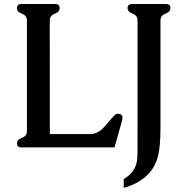

<svg xmlns="http://www.w3.org/2000/svg" viewBox="-20 -715 888 944"><path d="M225.1 -55.7H421.4Q460.4 -55.7 490 -88.4Q519.5 -121.1 535.6 -140.6Q548.3 -155.8 559.6 -155.8Q582 -155.8 582 -135.7Q582 -128.4 580.6 -123.5L543 9.8H85.9Q63.5 9.8 63.5 -10.3Q63.5 -28.8 87.9 -37.4Q112.3 -45.9 112.3 -71.3V-613.8Q112.3 -638.7 87.9 -647.5Q63.5 -656.2 63.5 -675.3Q63.5 -695.3 85.9 -695.3H251.5Q273.4 -695.3 273.4 -675.3Q273.4 -656.2 249 -647.5Q224.6 -638.7 224.6 -613.8ZM769 -87.9Q769 9.3 755.6 57.6Q742.2 106 709 141.1Q662.6 188.5 588.4 208.5V165.5Q610.8 151.9 626.2 135Q641.6 118.2 650.4 90.3Q655.8 71.3 656 35.6Q656.2 0 656.2 -85V-614.3Q656.2 -639.2 631.8 -647.9Q607.4 -656.7 607.4 -675.8Q607.4 -695.3 629.9 -695.3H795.4Q817.9 -695.3 817.9 -675.8Q817.9 -656.7 793.5 -647.9Q769 -639.2 769 -614.3Z"/></svg>

Font: Caudex
Style: Bold
Weight: 700
Version: Version 1.01